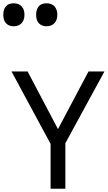

<svg xmlns="http://www.w3.org/2000/svg" viewBox="-70 -1149 656 1169"><path d="M283 -363 469 -714H566L328 -277V0H238V-273L0 -714H98ZM213 -989Q184 -989 167 -1007Q150 -1025 150 -1059Q150 -1092 166 -1110.5Q182 -1129 213 -1129Q245 -1129 262 -1110Q279 -1091 279 -1059Q279 -1026 261 -1007.5Q243 -989 213 -989ZM13 -989Q-16 -989 -33 -1007Q-50 -1025 -50 -1059Q-50 -1092 -34 -1110.5Q-18 -1129 13 -1129Q45 -1129 62 -1110Q79 -1091 79 -1059Q79 -1026 61 -1007.5Q43 -989 13 -989Z"/></svg>

Font: Noto Sans Tifinagh Ahaggar
Style: Regular
Weight: 400
Designer: JamraPatel
Foundry: JamraPatel LLC
Version: Version 2.006; ttfautohint (v1.8.4.7-5d5b)